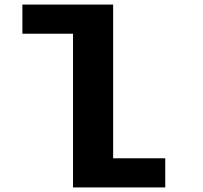

<svg xmlns="http://www.w3.org/2000/svg" viewBox="-20 -820 890 840"><path d="M475 -127.5H703V0H299.5V-672.5H78V-800H475Z"/></svg>

Font: League Mono Wide
Style: Bold
Weight: 700
Width: 8
Designer: Tyler Finck
Foundry: The League of Moveable Type / Tyler Finck
Version: Version 2.210